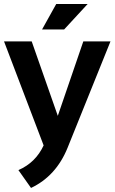

<svg xmlns="http://www.w3.org/2000/svg" viewBox="-20 -718 568 952"><path d="M0 -512.7H137.2L266.6 -143.6L393.1 -512.7H527.8L314.9 15.1Q258.3 154.8 133.8 213.9L71.3 125.5Q157.2 87.9 196.3 2.9ZM258.8 -698.2H414.6L297.9 -571.8H188.5Z"/></svg>

Font: SansationBold
Style: Bold
Weight: 700
Designer: Bernd Montag
Version: Version 1.301